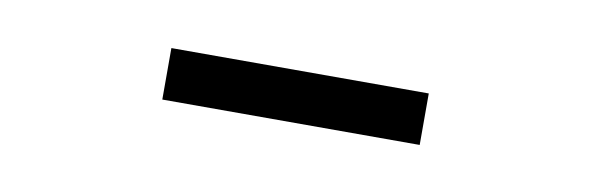

<svg xmlns="http://www.w3.org/2000/svg" viewBox="-24 -724 587 191"><g transform="rotate(10 270.0 -628.0)"><path d="M140 -602V-654H400V-602Z"/></g></svg>

Font: Assistant
Style: Regular
Weight: 400
Designer: Hebrew By Ben Nathan, Latin by Paul Hunt
Version: Version 2.001;PS 002.001;hotconv 1.0.88;makeotf.lib2.5.64775